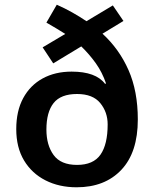

<svg xmlns="http://www.w3.org/2000/svg" viewBox="-20 -785 654 815"><path d="M221 -765Q255 -750 287 -732Q319 -714 347 -695L459 -762L504 -696L415 -642Q486 -577 525.5 -487.5Q565 -398 565 -278Q565 -138 495 -64Q425 10 305 10Q231 10 173 -19.5Q115 -49 82 -104Q49 -159 49 -237Q49 -314 78.5 -368.5Q108 -423 161 -452Q214 -481 284 -481Q387 -481 426 -429L430 -431Q414 -478 387 -516Q360 -554 325 -588L206 -516L161 -584L257 -641Q238 -653 218 -665Q198 -677 177 -689ZM307 -386Q238 -386 207.5 -347.5Q177 -309 177 -235Q177 -169 207.5 -127Q238 -85 307 -85Q376 -85 406.5 -128.5Q437 -172 437 -257Q437 -309 405.5 -347.5Q374 -386 307 -386Z"/></svg>

Font: Noto Sans Medefaidrin SemiBold
Style: Regular
Weight: 600
Designer: Dalton Maag Ltd
Foundry: Dalton Maag Ltd
Version: Version 1.002; ttfautohint (v1.8.4.7-5d5b)